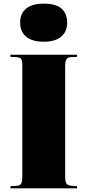

<svg xmlns="http://www.w3.org/2000/svg" viewBox="-20 -1029 478 1049"><path d="M37 0V-12L71 -14Q90 -15 96 -26Q102 -37 102 -70V-673Q102 -698 95.5 -707Q89 -716 66 -717L37 -718V-730H401V-718L368 -717Q350 -716 343 -705Q336 -694 336 -667V-66Q336 -35 343.5 -25.5Q351 -16 370 -14L401 -12V0ZM219 -801Q156 -801 123 -828.5Q90 -856 90 -906Q90 -954 122 -981.5Q154 -1009 219 -1009Q286 -1009 316.5 -982Q347 -955 347 -905Q347 -856 314 -828.5Q281 -801 219 -801Z"/></svg>

Font: Display Black
Style: Regular
Weight: 900
Designer: Latin by Veronika Burian and Jose Scaglione. Greek by Irene Vlachou. Cyrillic by Vera Evstafieva.
Foundry: TypeTogether
Version: Version 3.002